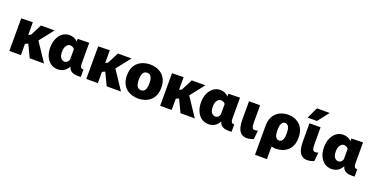

<svg xmlns="http://www.w3.org/2000/svg" viewBox="-23 -1721 5643 2879"><g transform="rotate(20 2798.5 -282.0)"><path d="M48 -520 232 -524V-322L271 -340L363 -520H580L404 -296L601 0H373L277 -200L232 -179V0H48Z M820 12Q756 12 708 -22.5Q660 -57 633 -117.5Q606 -178 606 -257Q606 -338 633 -400Q660 -462 708 -497Q756 -532 819 -532Q858 -532 892 -517Q926 -502 946 -478H948V-520L1132 -524V-192Q1132 -157 1142.5 -136.5Q1153 -116 1188 -117V0Q1151 4 1110 0.5Q1069 -3 1036 -23.5Q1003 -44 991 -90H989Q952 -30 910.5 -9Q869 12 820 12ZM877 -131Q907 -131 926.5 -151Q946 -171 948 -196V-356Q934 -375 914 -383Q894 -391 879 -391Q844 -391 819 -356.5Q794 -322 794 -259Q794 -192 819 -161.5Q844 -131 877 -131Z M1276 -520 1460 -524V-322L1499 -340L1591 -520H1808L1632 -296L1829 0H1601L1505 -200L1460 -179V0H1276Z M2104 12Q2054 12 2005 -3Q1956 -18 1916.5 -50Q1877 -82 1853.5 -134Q1830 -186 1830 -260Q1830 -334 1853.5 -386Q1877 -438 1916.5 -470Q1956 -502 2005 -517Q2054 -532 2104 -532Q2154 -532 2203 -517Q2252 -502 2291.5 -470Q2331 -438 2354.5 -386Q2378 -334 2378 -260Q2378 -186 2354.5 -134Q2331 -82 2291.5 -50Q2252 -18 2203 -3Q2154 12 2104 12ZM2104 -120Q2126 -120 2145 -131.5Q2164 -143 2176 -173.5Q2188 -204 2188 -260Q2188 -316 2176 -346.5Q2164 -377 2145 -388.5Q2126 -400 2104 -400Q2082 -400 2062.5 -388.5Q2043 -377 2031 -346.5Q2019 -316 2019 -260Q2019 -204 2031 -173.5Q2043 -143 2062.5 -131.5Q2082 -120 2104 -120Z M2454 -520 2638 -524V-322L2677 -340L2769 -520H2986L2810 -296L3007 0H2779L2683 -200L2638 -179V0H2454Z M3226 12Q3162 12 3114 -22.5Q3066 -57 3039 -117.5Q3012 -178 3012 -257Q3012 -338 3039 -400Q3066 -462 3114 -497Q3162 -532 3225 -532Q3264 -532 3298 -517Q3332 -502 3352 -478H3354V-520L3538 -524V-192Q3538 -157 3548.5 -136.5Q3559 -116 3594 -117V0Q3557 4 3516 0.5Q3475 -3 3442 -23.5Q3409 -44 3397 -90H3395Q3358 -30 3316.5 -9Q3275 12 3226 12ZM3283 -131Q3313 -131 3332.5 -151Q3352 -171 3354 -196V-356Q3340 -375 3320 -383Q3300 -391 3285 -391Q3250 -391 3225 -356.5Q3200 -322 3200 -259Q3200 -192 3225 -161.5Q3250 -131 3283 -131Z M3945 -13Q3917 1 3888.5 6.5Q3860 12 3837 12Q3781 12 3747 -18Q3713 -48 3698 -100Q3683 -152 3683 -219V-520H3860V-256Q3860 -229 3862.5 -202.5Q3865 -176 3875.5 -159Q3886 -142 3911 -142Q3921 -142 3935 -145Q3949 -148 3959 -151Z M4042 204V-260Q4042 -335 4065.5 -387Q4089 -439 4127.5 -471Q4166 -503 4212.5 -517.5Q4259 -532 4306 -532Q4352 -532 4398.5 -517.5Q4445 -503 4483.5 -471Q4522 -439 4545 -387Q4568 -335 4568 -260Q4568 -185 4545 -133Q4522 -81 4483.5 -49Q4445 -17 4398.5 -2.5Q4352 12 4306 12Q4267 12 4232 3V204ZM4306 -120Q4337 -120 4358 -150.5Q4379 -181 4379 -260Q4379 -339 4358 -369.5Q4337 -400 4306 -400Q4273 -400 4252.5 -369.5Q4232 -339 4232 -260Q4232 -181 4252.5 -150.5Q4273 -120 4306 -120Z M4910 -13Q4882 1 4853.5 6.5Q4825 12 4802 12Q4746 12 4712 -18Q4678 -48 4663 -100Q4648 -152 4648 -219V-520H4825V-256Q4825 -229 4827.5 -202.5Q4830 -176 4840.5 -159Q4851 -142 4876 -142Q4886 -142 4900 -145Q4914 -148 4924 -151ZM4593 -590 4676 -768H4880L4741 -590Z M5189 12Q5125 12 5077 -22.5Q5029 -57 5002 -117.5Q4975 -178 4975 -257Q4975 -338 5002 -400Q5029 -462 5077 -497Q5125 -532 5188 -532Q5227 -532 5261 -517Q5295 -502 5315 -478H5317V-520L5501 -524V-192Q5501 -157 5511.5 -136.5Q5522 -116 5557 -117V0Q5520 4 5479 0.5Q5438 -3 5405 -23.5Q5372 -44 5360 -90H5358Q5321 -30 5279.5 -9Q5238 12 5189 12ZM5246 -131Q5276 -131 5295.5 -151Q5315 -171 5317 -196V-356Q5303 -375 5283 -383Q5263 -391 5248 -391Q5213 -391 5188 -356.5Q5163 -322 5163 -259Q5163 -192 5188 -161.5Q5213 -131 5246 -131Z"/></g></svg>

Font: Murecho ExtraBold
Style: Regular
Weight: 800
Designer: Neil Summerour
Foundry: Positype
Version: Version 1.010; ttfautohint (v1.8.3)